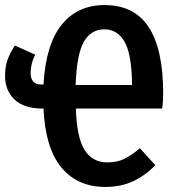

<svg xmlns="http://www.w3.org/2000/svg" viewBox="-27 -725 691 759"><path d="M614 -296H273Q276 -183 307 -133Q338 -83 397 -83Q436 -83 464.5 -97Q493 -111 526 -139L587 -72Q545 -29 497 -7.5Q449 14 390 14Q279 14 215.5 -63Q152 -140 145 -296H140Q68 -296 30.5 -331.5Q-7 -367 -7 -425Q-7 -461 3 -489Q13 -517 32 -545L112 -509Q94 -472 94 -437Q94 -391 136 -391H145Q154 -550 217 -627.5Q280 -705 386 -705Q504 -705 561 -617.5Q618 -530 618 -357Q618 -321 614 -296ZM495 -389Q494 -509 466 -559Q438 -609 386 -609Q332 -609 304 -559Q276 -509 272 -389Z"/></svg>

Font: Fira Sans Compressed Medium
Style: Regular
Weight: 500
Width: 1
Designer: bBox Type GmbH & Carrois Corporate GbR & Edenspiekermann AG
Foundry: bBox Type GmbH & Carrois Corporate GbR & Edenspiekermann AG
Version: Version 4.301